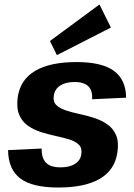

<svg xmlns="http://www.w3.org/2000/svg" viewBox="-20 -827 598 857"><path d="M240 10Q124 10 70.5 -30.5Q17 -71 16 -157L166 -164Q165 -121 185.5 -100.5Q206 -80 250 -80Q291 -80 315.5 -96Q340 -112 343 -140Q347 -166 332 -181Q317 -196 289.5 -204.5Q262 -213 229 -220Q196 -227 163 -237.5Q130 -248 104.5 -266Q79 -284 66 -314Q53 -344 59 -392Q70 -471 136.5 -510.5Q203 -550 322 -550Q434 -550 488 -511Q542 -472 543 -391L391 -384Q394 -422 374.5 -441.5Q355 -461 313 -461Q273 -461 248.5 -445Q224 -429 220 -399Q216 -373 231.5 -358Q247 -343 274.5 -334Q302 -325 335 -318Q368 -311 400.5 -300.5Q433 -290 459 -272Q485 -254 498 -224Q511 -194 504 -147Q493 -69 426.5 -29.5Q360 10 240 10ZM475 -704 234 -581 203 -644 424 -807Z"/></svg>

Font: Pathway Extreme SemiCondensed
Style: Bold Italic
Weight: 700
Width: 4
Italic angle: -8°
Version: Version 1.001;gftools[0.9.26]